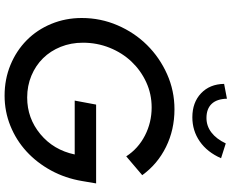

<svg xmlns="http://www.w3.org/2000/svg" viewBox="-104 -868 985 816"><g transform="rotate(90 388.0 -460.5)"><path d="M750 -318Q738 -246 705 -185.5Q672 -125 624 -81Q576 -37 515 -12.5Q454 12 387 12Q317 12 256.5 -13Q196 -38 151.5 -82Q107 -126 82 -186.5Q57 -247 57 -316Q57 -396 88 -468Q119 -540 172 -593.5Q225 -647 295.5 -678.5Q366 -710 445 -710Q532 -710 605 -674Q678 -638 725 -573L645 -505Q612 -556 556.5 -584.5Q501 -613 437 -613Q380 -613 330 -590Q280 -567 242.5 -527.5Q205 -488 183.5 -434.5Q162 -381 162 -321Q162 -270 179.5 -226.5Q197 -183 228 -151.5Q259 -120 302 -102Q345 -84 395 -84Q483 -84 550.5 -140Q618 -196 637 -286H408L425 -377H760ZM482 -846Q516 -846 543.5 -867Q571 -888 590 -928L653 -908Q627 -849 581.5 -817.5Q536 -786 479 -786Q416 -786 377 -823Q338 -860 337 -921L400 -933Q401 -890 422 -868Q443 -846 482 -846Z"/></g></svg>

Font: Red Hat Display Medium
Style: Italic
Weight: 500
Italic angle: -12°
Designer: Pentagram / MCKL
Foundry: Pentagram / MCKL
Version: Version 1.003; Red Hat Display Medium Italic